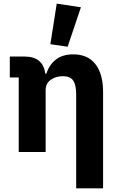

<svg xmlns="http://www.w3.org/2000/svg" viewBox="-20 -836 640 1056"><path d="M83 0V-410H34V-525H116Q166 -525 194.5 -501.5Q223 -478 229 -431H235Q251 -480 287.5 -508.5Q324 -537 383 -537Q463 -537 505 -483Q547 -429 547 -329V200H399V-317Q399 -369 382.5 -393Q366 -417 326 -417Q287 -417 259 -397Q231 -377 231 -340V0ZM257 -593 292 -816 425 -796 352 -579Z"/></svg>

Font: iA Writer Duo V
Style: Regular
Weight: 400
Designer: Mike Abbink, Paul van der Laan, Pieter van Rosmalen, Oliver Reichenstein
Foundry: Information Architects Inc.
Version: Version 2.000